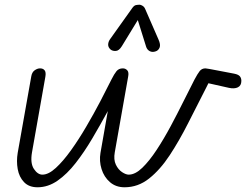

<svg xmlns="http://www.w3.org/2000/svg" viewBox="-20 -790 1042 813"><path d="M139 3Q102.5 3 81.8 -18.8Q61 -40.5 55 -74Q49 -107.5 55 -143L112.5 -467Q115.5 -484.5 127 -492.5Q138.5 -500.5 149.5 -500.5Q162.5 -500.5 169 -492.2Q175.5 -484 172 -464.5L115.5 -145Q107.5 -99 123.5 -74.8Q139.5 -50.5 159.5 -50.5Q185.5 -50.5 216.5 -79Q247.5 -107.5 280.5 -153.5Q313.5 -199.5 345.2 -253.8Q377 -308 404.5 -360.5Q432 -413 452 -453.5Q463.5 -476.5 473.2 -488.5Q483 -500.5 500 -500.5Q511.5 -500.5 519 -492.2Q526.5 -484 522.5 -464.5L466 -145Q460.5 -114 470.5 -93Q480.5 -72 496.8 -61.2Q513 -50.5 525 -50.5Q552.5 -50.5 582.5 -79.5Q612.5 -108.5 643.2 -155.2Q674 -202 703 -256.2Q732 -310.5 757.8 -362.5Q783.5 -414.5 803.5 -453Q816.5 -477.5 825.5 -489Q834.5 -500.5 850 -500.5Q853 -500.5 866.8 -498Q880.5 -495.5 906.5 -490.5Q932.5 -485.5 972 -478Q989.5 -474.5 995.8 -466.8Q1002 -459 1002 -447.5Q1002 -427.5 987.2 -420.2Q972.5 -413 949.5 -418L862.5 -437.5L854 -420.5Q815 -344.5 777 -269.2Q739 -194 698.5 -132.5Q658 -71 611.2 -34Q564.5 3 507.5 3Q470.5 3 445.5 -18.8Q420.5 -40.5 410 -74.2Q399.5 -108 405.5 -143L436.5 -319.5Q404.5 -261 370.8 -203.8Q337 -146.5 300.5 -99.8Q264 -53 223.8 -25Q183.5 3 139 3ZM639 -572.5Q625 -567.5 613.8 -573.5Q602.5 -579.5 598.5 -593L563.5 -705L496 -594.5Q484 -575 470.2 -574.2Q456.5 -573.5 448 -580.5Q437.5 -590 438 -601.8Q438.5 -613.5 446 -624L539 -754.5Q547.5 -767 555.8 -768.5Q564 -770 571.5 -770Q576 -770 583.5 -765.5Q591 -761 594.5 -752.5L651 -623Q661 -601 655.8 -588.5Q650.5 -576 639 -572.5Z"/></svg>

Font: Edu VIC WA NT Hand Pre
Style: Regular
Weight: 400
Designer: Tina and Corey Anderson, Eben Sorkin, Mirko Velimirovic
Foundry: Google for Education
Version: Version 1.000